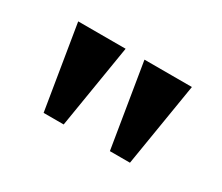

<svg xmlns="http://www.w3.org/2000/svg" viewBox="-62 -850 632 547"><g transform="rotate(30 254.0 -576.5)"><path d="M112 -439 67 -714H223L178 -439ZM330 -439 285 -714H441L396 -439Z"/></g></svg>

Font: Noto Naskh Arabic
Style: Bold
Weight: 700
Designer: Monotype Design Team, David Williams, Mohamad Dakak and Nizar Qandah
Foundry: Monotype Imaging Inc.
Version: Version 2.016